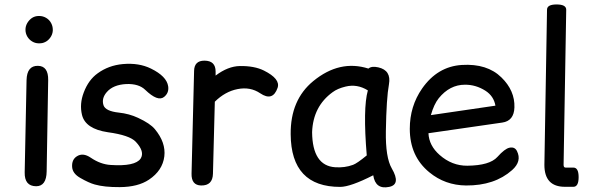

<svg xmlns="http://www.w3.org/2000/svg" viewBox="-20 -804 2675 854"><path d="M152.3 -732.9Q153.3 -732.9 154.3 -732.9Q170.9 -732.9 185.1 -724.6Q200.2 -715.8 208 -700.2Q214.8 -687 214.8 -671.9Q214.8 -669.4 214.8 -667Q213.4 -649.4 202.6 -635.3Q192.9 -622.6 181.2 -617.2Q168.9 -610.8 153.8 -611.3Q152.3 -611.3 150.9 -611.3Q135.7 -611.8 123 -619.6Q109.9 -627.4 101.6 -641.1Q93.3 -655.3 93.3 -671.9Q93.3 -687.5 101.1 -701.2Q109.4 -715.3 122.1 -724.1Q135.7 -732.9 152.3 -732.9ZM148.9 -511.2Q195.3 -510.3 194.3 -447.8L187.5 -41.5Q186.5 24.4 140.6 24.4Q88.4 23.9 89.8 -37.6L98.1 -447.3Q99.6 -512.2 148.9 -511.2Z M471.7 -70.3Q581.1 -63 605.5 -98.6Q625 -129.4 584 -173.3Q556.6 -202.6 460 -215.8Q359.9 -230.5 344.7 -293Q333 -341.8 352.5 -392.6Q373.5 -448.7 414.6 -478Q462.9 -513.2 526.4 -519Q597.7 -525.4 651.4 -499Q721.2 -464.8 728 -420.4Q732.4 -391.1 710 -373Q682.1 -350.1 625.5 -404.8Q597.2 -432.1 542 -430.2Q482.9 -427.2 454.6 -394Q430.7 -366.2 440.4 -335.9Q449.2 -309.6 508.3 -303.2Q554.7 -298.3 594.2 -279.8Q647.9 -254.9 668.9 -229.5Q718.3 -169.9 710.9 -108.4Q703.1 -45.4 642.6 -4.9Q593.8 27.8 512.7 28.3Q444.3 28.8 401.4 16.6Q375 9.3 336.9 -12.7Q302.7 -32.2 300.8 -61.5Q298.8 -93.8 321.3 -108.4Q348.6 -126.5 383.8 -102.5Q426.8 -73.2 471.7 -70.3Z M889.2 -534.2Q939 -534.2 939 -485.8Q939 -477.1 939 -467.8Q993.7 -509.3 1046.9 -510.3Q1111.8 -511.2 1153.8 -490.2Q1228 -453.1 1214.8 -413.6Q1193.4 -351.1 1137.2 -389.2Q1093.3 -418.9 1036.6 -407.7Q981.4 -397 935.5 -351.6L927.2 -31.2Q925.8 22 874.5 21Q830.6 20 832 -32.2L843.3 -488.8Q844.2 -534.2 889.2 -534.2Z M1493.7 27.3Q1274.4 27.8 1272.9 -207Q1271.5 -359.9 1373.5 -443.4Q1490.7 -539.6 1618.7 -499Q1632.8 -511.2 1662.6 -504.4Q1721.2 -491.2 1710 -428.7Q1698.7 -367.7 1696.3 -220.7Q1694.3 -103.5 1722.7 -54.7Q1764.2 16.6 1710.9 27.3Q1649.9 40 1640.1 -24.4Q1539.1 26.9 1493.7 27.3ZM1550.3 -70.8Q1567.9 -77.1 1611.3 -112.8Q1593.8 -322.8 1616.2 -401.9Q1568.8 -431.6 1517.1 -418.9Q1481 -410.2 1459.5 -394Q1372.6 -331.1 1368.2 -216.3Q1369.6 -66.9 1470.7 -60.1Q1513.2 -57.1 1550.3 -70.8Z M1885.7 -211.4Q1888.2 -156.2 1935.5 -114.7Q1990.2 -66.4 2058.6 -66.9Q2158.2 -67.9 2192.4 -106Q2225.1 -142.6 2246.1 -147Q2269.5 -151.9 2279.3 -132.3Q2302.2 -86.9 2257.8 -47.4Q2179.7 22 2052.7 21Q1959.5 20 1889.6 -37.6Q1802.7 -108.9 1802.7 -231Q1802.7 -331.5 1857.4 -410.2Q1925.8 -508.3 2034.2 -515.1Q2147 -522 2210.4 -459.5Q2270.5 -400.9 2268.1 -326.2Q2266.1 -266.1 2213.9 -258.8ZM1896.5 -292 2183.6 -334Q2176.3 -376.5 2139.2 -400.4Q2096.2 -427.7 2047.9 -427.2Q1980.5 -427.2 1931.6 -367.2Q1910.2 -340.3 1896.5 -292Z M2553.7 -16.1Q2553.7 26.9 2530.3 26.9H2492.7Q2401.4 26.9 2401.4 -70.8L2413.1 -760.7Q2413.1 -784.2 2455.6 -784.2Q2498.5 -784.2 2498.5 -760.7L2486.8 -70.8Q2486.8 -58.6 2495.6 -58.6H2530.3Q2553.7 -58.6 2553.7 -16.1Z"/></svg>

Font: Comic Relief LRS
Style: Regular
Weight: 400
Designer: Jeff Davis
Foundry: Loudifier
Version: Version 1.0